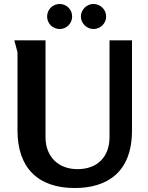

<svg xmlns="http://www.w3.org/2000/svg" viewBox="-20 -935 747 966"><path d="M343 -852C343 -887 315 -915 280 -915C245 -915 217 -887 217 -852C217 -817 245 -789 280 -789C315 -789 343 -817 343 -852ZM514 -852C514 -887 485 -915 450 -915C416 -915 387 -886 387 -852C387 -818 416 -789 450 -789C485 -789 514 -817 514 -852ZM209 -732H52L68 -672V-278C68 -92 170 11 356 11C519 11 644 -68 644 -278V-732H531V-245C531 -145 469 -84 370 -84C273 -84 209 -147 209 -245Z"/></svg>

Font: Rosario
Style: Bold
Weight: 700
Designer: Hector Gatti
Foundry: Omnibus Type
Version: Version 1.100